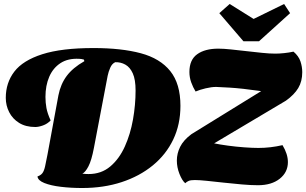

<svg xmlns="http://www.w3.org/2000/svg" viewBox="-20 -919 1536 963"><path d="M392 24Q336 24 285.5 18Q235 12 202.5 -1Q170 -14 168 -34Q185 -40 193 -51Q201 -62 206 -84Q211 -106 218 -143L273 -441Q284 -497 314.5 -538Q345 -579 403 -612L401 -620Q394 -622 388.5 -623Q383 -624 377 -624Q321 -627 283.5 -602.5Q246 -578 227 -534Q208 -490 208 -433Q208 -404 213 -377Q218 -350 234 -315Q218 -298 196 -290Q174 -282 157 -282Q109 -282 76 -302.5Q43 -323 26 -356.5Q9 -390 9 -428Q9 -504 52 -560Q95 -616 192 -647Q289 -678 449 -678Q589 -678 686 -652Q783 -626 834 -562.5Q885 -499 885 -388Q885 -295 849 -219.5Q813 -144 746.5 -89.5Q680 -35 590 -5.5Q500 24 392 24ZM424 -46Q488 -46 533 -84Q578 -122 606 -184Q634 -246 647 -319.5Q660 -393 660 -465Q660 -520 646 -551Q632 -582 608.5 -595Q585 -608 558 -607Q542 -600 533 -579.5Q524 -559 520 -539L451 -177Q439 -114 423.5 -84.5Q408 -55 393 -48Q400 -47 409 -46.5Q418 -46 424 -46ZM1274 10Q1238 10 1192.5 6Q1147 2 1101.5 -3Q1056 -8 1017.5 -12Q979 -16 957 -16Q936 -16 926 -11.5Q916 -7 909 0Q893 -14 880 -47Q867 -80 867 -114Q867 -149 883.5 -182.5Q900 -216 940 -246L1290 -462Q1191 -476 1132 -479.5Q1073 -483 1064 -483Q1041 -483 1011.5 -476Q982 -469 961 -460Q948 -481 939 -506Q930 -531 930 -558Q930 -619 969 -647Q1008 -675 1075 -675Q1102 -675 1139 -671Q1176 -667 1216 -662.5Q1256 -658 1294 -654Q1332 -650 1361 -650Q1380 -650 1404.5 -652.5Q1429 -655 1452 -660Q1478 -638 1487 -611Q1496 -584 1496 -557Q1496 -511 1476 -477.5Q1456 -444 1414 -414L1054 -200Q1083 -194 1123.5 -188.5Q1164 -183 1205.5 -180Q1247 -177 1276 -177Q1336 -177 1397 -191Q1424 -146 1424 -106Q1424 -55 1383 -22.5Q1342 10 1274 10ZM1201 -712 1080 -853 1132 -899 1252 -824 1405 -899 1435 -853 1279 -712Z"/></svg>

Font: Sansita Swashed Black
Style: Regular
Weight: 900
Designer: Pablo Cosgaya
Foundry: Omnibus-Type
Version: Version 1.003; ttfautohint (v1.8.3)